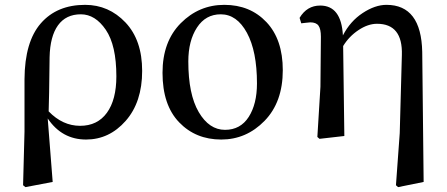

<svg xmlns="http://www.w3.org/2000/svg" viewBox="-20 -561 1843 792"><path d="M310.5 -42Q381.8 -42 420.9 -95.7Q460 -149.4 460 -246.1Q460 -374 416.5 -438Q373 -502 313.5 -502Q252 -502 219.2 -456.5Q186.5 -411.1 184.6 -325.2Q182.6 -144.5 180.7 -101.6Q238.3 -42 310.5 -42ZM81.1 -18.6V-234.4Q82 -388.7 148.4 -464.8Q214.8 -541 331.1 -541Q428.7 -541 497.6 -468.3Q566.4 -395.5 566.4 -268.6Q566.4 -139.6 498.5 -62.5Q430.7 14.6 335 14.6Q235.4 14.6 176.8 -72.3L197.3 189.5L85 210.9L75.2 203.1Z M892.6 14.6Q787.1 14.6 718.8 -56.6Q650.4 -127.9 650.4 -260.7Q650.4 -389.6 725.6 -465.3Q800.8 -541 905.3 -541Q1011.7 -541 1079.1 -469.7Q1146.5 -398.4 1146.5 -271.5Q1146.5 -139.6 1071.3 -62.5Q996.1 14.6 892.6 14.6ZM908.2 -25.4Q971.7 -25.4 1005.9 -78.6Q1040 -131.8 1040 -216.8Q1040 -349.6 998.5 -425.8Q957 -502 890.6 -502Q828.1 -502 792.5 -447.3Q756.8 -392.6 756.8 -307.6Q756.8 -171.9 799.8 -98.6Q842.8 -25.4 908.2 -25.4Z M1721.7 -346.7 1727.5 189.5 1622.1 210.9 1613.3 203.1 1628.9 -11.7 1637.7 -334Q1641.6 -462.9 1535.2 -462.9Q1498 -462.9 1459 -437Q1419.9 -411.1 1395.5 -371.1L1400.4 0L1297.9 11.7L1289.1 3.9L1301.8 -203.1L1303.7 -409.2Q1303.7 -441.4 1293.9 -455.1Q1284.2 -468.8 1259.8 -468.8Q1253.9 -468.8 1239.7 -466.8Q1225.6 -464.8 1222.7 -464.8L1215.8 -487.3Q1246.1 -538.1 1300.8 -538.1Q1387.7 -538.1 1394.5 -415Q1424.8 -473.6 1476.1 -507.3Q1527.3 -541 1574.2 -541Q1717.8 -541 1721.7 -346.7Z"/></svg>

Font: GenYoMin TW TTF SemiBold
Style: Regular
Weight: 600
Version: Version 1.300